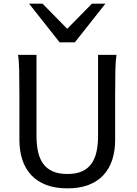

<svg xmlns="http://www.w3.org/2000/svg" viewBox="-20 -1011 743 1043"><path d="M612.8 -712.9Q607.9 -683.6 606.7 -630.1Q605.5 -576.7 605.5 -500.5V-251.5Q605.5 -191.9 589.8 -143.3Q574.2 -94.7 542.2 -60.1Q510.3 -25.4 461.4 -6.6Q412.6 12.2 346.7 12.2Q279.8 12.2 230.7 -6.6Q181.6 -25.4 149.4 -60.1Q117.2 -94.7 101.3 -143.3Q85.4 -191.9 85.4 -251.5V-500.5Q85.4 -572.8 84.2 -628.2Q83 -683.6 78.1 -712.9H178.2V-273.4Q178.2 -225.6 186.5 -187.3Q194.8 -148.9 214.4 -121.8Q233.9 -94.7 266.1 -80.3Q298.3 -65.9 346.7 -65.9Q394 -65.9 425.8 -80.3Q457.5 -94.7 476.8 -121.8Q496.1 -148.9 504.4 -187.3Q512.7 -225.6 512.7 -273.4V-712.9ZM210.9 -991.2 345.2 -854.5 479.5 -991.2H552.7L386.7 -781.2H303.7L137.7 -991.2Z"/></svg>

Font: Andika Am
Style: Regular
Weight: 400
Designer: Victor Gaultney, Annie Olsen, Julie Remington, Don Collingsworth, Eric Hays, Becca Hirsbrunner
Foundry: SIL International
Version: Version 5.000